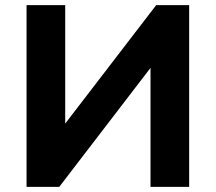

<svg xmlns="http://www.w3.org/2000/svg" viewBox="-20 -725 837 745"><path d="M83 0V-705H233V-235H225L586 -705H714V0H564V-472H572L210 0Z"/></svg>

Font: Nunito Sans 9pt ExtraBold
Style: Regular
Weight: 800
Version: Version 3.101;gftools[0.9.27]